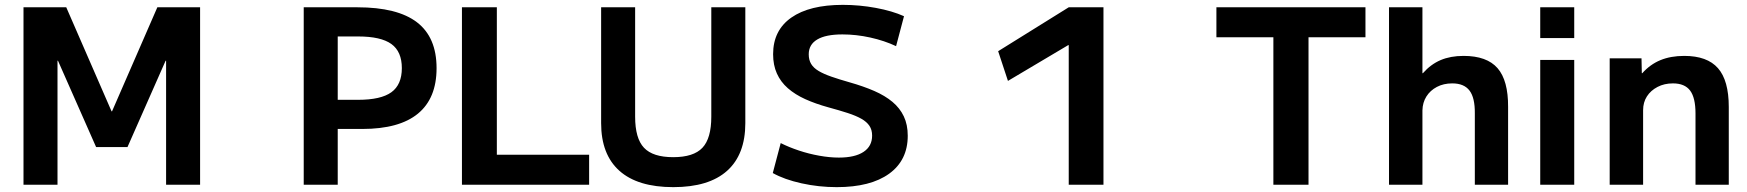

<svg xmlns="http://www.w3.org/2000/svg" viewBox="-20 -760 7189 790"><path d="M76.7 0V-730H252.6L439 -302H441L627.4 -730H803.3V0H663.4V-510.1H661.4L504.6 -155H375.4L218.6 -510.1H216.6V0Z M1229.7 0V-730H1450.3Q1615.3 -730 1695.8 -668.2Q1776.3 -606.3 1776.3 -479.7Q1776.3 -355.4 1699.6 -292.4Q1623 -229.4 1470.6 -229.4H1299.7V-349.3H1453.3Q1547.4 -349.3 1590.4 -380.5Q1633.4 -411.7 1633.4 -479.7Q1633.4 -547.7 1590.4 -578.9Q1547.4 -610 1453.3 -610H1369.6V0Z M1880.7 0V-730H2024.3V-123.3H2404V0Z M2750.3 10Q2604 10 2528.7 -57.2Q2453.4 -124.4 2453.4 -253.3V-730H2593.3V-280Q2593.3 -190.6 2629.8 -152Q2666.3 -113.3 2750 -113.3Q2833.7 -113.3 2870.2 -152Q2906.7 -190.6 2906.7 -280V-730H3046.7V-253.3Q3046.7 -124.4 2971.7 -57.2Q2896.7 10 2750.3 10Z M3422.7 10Q3348.7 10 3278 -5.7Q3207.3 -21.3 3159.7 -48L3192.3 -171.3Q3226 -154.3 3267.2 -140.6Q3308.3 -126.9 3351.2 -119.3Q3394 -111.6 3431.7 -111.6Q3497.7 -111.6 3533 -135Q3568.4 -158.3 3568.4 -202Q3568.4 -225.7 3557.4 -242.2Q3546.4 -258.7 3524.4 -271.2Q3502.4 -283.7 3468.2 -294.9Q3434 -306 3388.3 -318.4Q3335.4 -333 3293.4 -352Q3251.4 -371 3221.7 -397Q3192 -423 3176.5 -457.7Q3161 -492.3 3161 -537Q3161 -635 3235.8 -687.5Q3310.7 -740 3448 -740Q3516.3 -740 3583.8 -727.5Q3651.3 -715 3699.6 -693.3L3667 -570.1Q3619 -592.7 3560.8 -605.6Q3502.7 -618.4 3446.3 -618.4Q3377.6 -618.4 3342.6 -597.5Q3307.6 -576.7 3307.6 -536.7Q3307.6 -513.3 3317.6 -496.8Q3327.6 -480.3 3348.3 -468Q3369 -455.7 3400.5 -444.7Q3432 -433.7 3475.6 -421.3Q3533 -405 3577.3 -385.7Q3621.6 -366.3 3652.1 -340.8Q3682.6 -315.3 3698.8 -281.2Q3715 -247 3715 -201.3Q3715 -100.7 3638.5 -45.3Q3562 10 3422.7 10Z M4377.4 0V-574.4H4375.4L4127.3 -427.1L4087 -549.3L4377.4 -730H4520.3V0Z M5219.4 0V-606.7H4985V-730H5598.3V-606.7H5364V0Z M5695.2 0V-730H5832.7V-458.9H5834.7Q5866.8 -495.3 5907.5 -512.7Q5948.1 -530 6002 -530Q6097.9 -530 6141.9 -479.4Q6185.8 -428.8 6185.2 -320V0H6048.3V-293.2Q6049 -357.6 6026.5 -387.3Q6004 -416.9 5955.5 -416.9Q5919.7 -416.9 5892.2 -402.4Q5864.7 -387.9 5849.1 -363.1Q5833.4 -338.3 5832.7 -305.7V0Z M6317.4 -603.4V-730H6457.3V-603.4ZM6317.4 0V-513.3H6457.3V0Z M6603.2 0V-520H6734.1L6735.4 -458.9H6737.4Q6769.5 -495 6811.9 -512.5Q6854.4 -530 6910 -530Q7004.5 -530 7048.8 -479.4Q7093.2 -428.8 7093.2 -320V0H6956.3V-293.2Q6956.3 -357.6 6934.2 -387.3Q6912 -416.9 6863.5 -416.9Q6827.8 -416.9 6800 -402.3Q6772.1 -387.8 6756.4 -363.4Q6740.7 -339.1 6740.7 -306.4V0Z"/></svg>

Font: M PLUS 1 Thin
Style: Regular
Weight: 100
Designer: Coji Morishita
Foundry: UNDERFOREST DESIGN
Version: Version 1.001